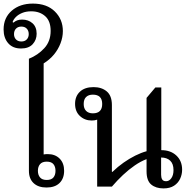

<svg xmlns="http://www.w3.org/2000/svg" viewBox="-35 -1039 1072 1069"><path d="M224 5Q178 5 152 -19.5Q126 -44 126 -88V-712Q176 -732 211.5 -770.5Q247 -809 247 -867Q247 -922 216.5 -949Q186 -976 139 -976Q110 -976 88.5 -967Q67 -958 53.5 -944.5Q40 -931 35 -916L40 -913Q49 -921 60.5 -925.5Q72 -930 88 -930Q123 -930 146 -909.5Q169 -889 169 -851Q169 -817 147 -793Q125 -769 82 -769Q36 -769 10.5 -798.5Q-15 -828 -15 -875Q-15 -940 30.5 -979.5Q76 -1019 148 -1019Q226 -1019 270.5 -975Q315 -931 315 -866Q315 -832 302 -798Q289 -764 265.5 -735.5Q242 -707 208 -686V-179Q211 -180 217.5 -180.5Q224 -181 231 -181Q272 -181 297 -156Q322 -131 322 -88Q322 -45 296.5 -20Q271 5 224 5ZM225 -37Q251 -37 262.5 -51Q274 -65 274 -88Q274 -111 262.5 -125Q251 -139 225 -139Q200 -139 188 -125Q176 -111 176 -88Q176 -65 188 -51Q200 -37 225 -37ZM84 -808Q103 -808 114 -819.5Q125 -831 125 -849Q125 -868 114 -879.5Q103 -891 84 -891Q65 -891 54 -879.5Q43 -868 43 -849Q43 -831 54 -819.5Q65 -808 84 -808Z M506 0V-389L522 -383Q517 -377 505 -372.5Q493 -368 476 -368Q437 -368 410 -393Q383 -418 383 -461Q383 -503 410 -528.5Q437 -554 486 -554Q531 -554 559.5 -530Q588 -506 588 -454V-82H591Q621 -111 653 -133.5Q685 -156 718 -172.5Q751 -189 781 -197V-494L830 -552H863V-203Q915 -203 947 -173Q979 -143 979 -94Q979 -68 968 -44Q957 -20 934 -5Q911 10 875 10Q833 10 807 -11.5Q781 -33 781 -85V-153Q749 -141 715.5 -118Q682 -95 650 -65Q618 -35 588 0ZM482 -408Q534 -408 534 -460Q534 -512 482 -512Q458 -512 444.5 -499Q431 -486 431 -460Q431 -435 444.5 -421.5Q458 -408 482 -408ZM890 -30Q907 -30 919 -47Q931 -64 931 -92Q931 -127 912.5 -144.5Q894 -162 862 -162V-66Q862 -50 868 -40Q874 -30 890 -30Z"/></svg>

Font: Noto Serif Thai
Style: Regular
Weight: 400
Designer: Monotype Design Team
Foundry: Monotype Imaging Inc.
Version: Version 2.001